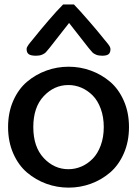

<svg xmlns="http://www.w3.org/2000/svg" viewBox="-20 -837 623 870"><path d="M266.1 -816.9H314.9Q342.8 -788.1 382.8 -741.7Q422.9 -695.3 438 -676.3Q443.8 -668.9 451.4 -659.7Q459 -650.4 463.4 -645.3Q467.8 -640.1 472.2 -634Q476.6 -627.9 478.5 -623.3Q480.5 -618.7 480.5 -614.3Q480.5 -598.6 472.2 -591.6Q463.9 -584.5 442.9 -584.5Q426.8 -584.5 415.5 -589.1Q404.3 -593.8 398.7 -599.6Q393.1 -605.5 381.3 -620.1L293 -732.9L204.6 -620.1Q192.9 -605.5 187.3 -599.6Q181.6 -593.8 170.4 -589.1Q159.2 -584.5 143.1 -584.5Q119.6 -584.5 110.1 -591.6Q100.6 -598.6 100.6 -614.3Q100.6 -618.7 102.5 -623.3Q104.5 -627.9 108.9 -634Q113.3 -640.1 117.7 -645.3Q122.1 -650.4 129.6 -659.7Q137.2 -668.9 143.1 -676.3Q159.2 -696.8 198.5 -742.7Q237.8 -788.6 266.1 -816.9ZM291 -534.7Q343.3 -534.7 391.6 -517.1Q439.9 -499.5 478.8 -466.6Q517.6 -433.6 541 -380.4Q564.5 -327.1 564.5 -261.2Q564.5 -195.3 541 -141.8Q517.6 -88.4 478.8 -55.2Q439.9 -22 391.6 -4.4Q343.3 13.2 291 13.2Q238.3 13.2 189.9 -4.4Q141.6 -22 102.5 -55.2Q63.5 -88.4 40 -141.8Q16.6 -195.3 16.6 -261.2Q16.6 -327.1 40 -380.4Q63.5 -433.6 102.5 -466.6Q141.6 -499.5 189.9 -517.1Q238.3 -534.7 291 -534.7ZM290 -70.3Q320.8 -70.3 349.1 -82.5Q377.4 -94.7 400.1 -117.9Q422.9 -141.1 436.5 -178.2Q450.2 -215.3 450.2 -261.2Q450.2 -307.1 436.5 -344.2Q422.9 -381.3 400.1 -404.3Q377.4 -427.2 349.1 -439.5Q320.8 -451.7 290 -451.7Q225.6 -451.7 178.2 -401.4Q130.9 -351.1 130.9 -261.2Q130.9 -171.4 178.2 -120.8Q225.6 -70.3 290 -70.3Z"/></svg>

Font: Coustard
Style: Regular
Weight: 400
Foundry: vernon adams
Version: Version 1.001